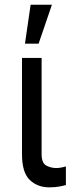

<svg xmlns="http://www.w3.org/2000/svg" viewBox="-20 -793 306 820"><path d="M73.9 -545.5H157.7V-134.9Q157.7 -96.6 177.7 -85.9Q197.8 -75.3 220.2 -75.3Q230.8 -75.3 243.4 -77.8Q256 -80.3 261.4 -82.4V-2.8Q250.7 0.4 233.3 3.7Q215.9 7.1 190.3 7.1Q140.3 7.1 107.1 -24.5Q73.9 -56.1 73.9 -134.9ZM86.6 -606.5 110.8 -772.7H201.7L144.9 -606.5Z"/></svg>

Font: Inter Alia
Style: Regular
Weight: 400
Designer: Rasmus Andersson (Latin, Greek, Cyrillic etc.) and Evan from Shavian.info (Shavian, old style figures)
Foundry: Shavian.info
Version: Version 0.001;git-37ab20767